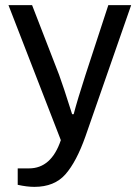

<svg xmlns="http://www.w3.org/2000/svg" viewBox="-20 -546 544 748"><path d="M114 182Q85 182 49 174V110H93Q180 110 217 0L13 -526H105L210 -255Q225 -215 261 -101H267Q281 -155 313 -254L402 -526H491L313 -15Q278 84 235 133Q192 182 114 182Z"/></svg>

Font: Archivo
Style: Regular
Weight: 400
Designer: Hector Gatti
Foundry: Omnibus-Type
Version: Version 2.001